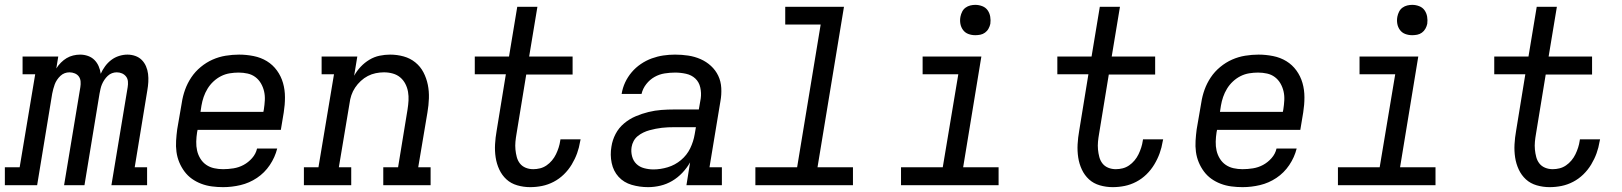

<svg xmlns="http://www.w3.org/2000/svg" viewBox="-62 -763 6682 791"><path d="M-42 0V-74H19L83 -457H31V-530H178L170 -481Q178 -494 189 -505Q200 -516 212.5 -523.5Q225 -531 239.5 -534.5Q254 -538 268 -538Q285 -538 300.5 -532.5Q316 -527 327 -516Q338 -505 344.5 -490Q351 -475 353 -459Q360 -475 371 -490Q382 -505 396.5 -516Q411 -527 428.5 -532.5Q446 -538 463 -538Q480 -538 495.5 -532.5Q511 -527 522 -516Q533 -505 539.5 -490Q546 -475 548 -458.5Q550 -442 549 -425Q548 -408 545 -391L493 -74H544V0H397L464 -404Q466 -416 465 -427.5Q464 -439 457.5 -447.5Q451 -456 441 -460.5Q431 -465 419 -465Q409 -465 399.5 -461.5Q390 -458 382 -450.5Q374 -443 368 -434Q362 -425 358 -415.5Q354 -406 352 -396.5Q350 -387 348 -377L286 0H202L269 -404Q271 -416 270 -427.5Q269 -439 263 -447.5Q257 -456 246.5 -460.5Q236 -465 224 -465Q214 -465 204.5 -461.5Q195 -458 187 -450.5Q179 -443 173 -434Q167 -425 163.5 -415.5Q160 -406 157.5 -396.5Q155 -387 153 -377L91 0Z M857 8Q834 8 811 5Q788 2 767 -6Q746 -14 728.5 -26.5Q711 -39 698 -56.5Q685 -74 676.5 -94.5Q668 -115 665 -137.5Q662 -160 663.5 -183.5Q665 -207 668 -230L687 -340Q691 -367 700.5 -393.5Q710 -420 726 -444Q742 -468 765 -487Q788 -506 814 -517.5Q840 -529 868 -533.5Q896 -538 923 -538Q953 -538 983 -532Q1013 -526 1037.5 -511Q1062 -496 1079 -472.5Q1096 -449 1104 -421Q1112 -393 1112 -362Q1112 -331 1107 -300L1095 -228H752L750 -218Q747 -199 746.5 -179.5Q746 -160 750 -142.5Q754 -125 763.5 -109.5Q773 -94 787.5 -84Q802 -74 820 -70Q838 -66 857 -66Q878 -66 900 -69.5Q922 -73 941.5 -83.5Q961 -94 976.5 -111.5Q992 -129 997 -151H1080Q1071 -115 1049.5 -83Q1028 -51 996.5 -30Q965 -9 929 -0.5Q893 8 857 8ZM764 -302H1023L1025 -312Q1028 -331 1029 -350Q1030 -369 1026 -386.5Q1022 -404 1013 -419.5Q1004 -435 990 -445.5Q976 -456 958 -460Q940 -464 921 -464Q903 -464 884.5 -461Q866 -458 849 -449.5Q832 -441 817.5 -427.5Q803 -414 793 -397.5Q783 -381 777 -363.5Q771 -346 768 -328Z M1190 0V-74H1250L1314 -457H1263V-530H1410L1397 -451Q1408 -471 1424 -488Q1440 -505 1460 -517Q1480 -529 1502 -533.5Q1524 -538 1545 -538Q1574 -538 1601 -530.5Q1628 -523 1649 -506Q1670 -489 1682.5 -465Q1695 -441 1700.5 -414Q1706 -387 1705 -358Q1704 -329 1699 -300L1661 -74H1712V0H1517V-74H1578L1617 -312Q1620 -331 1621 -349Q1622 -367 1619 -384.5Q1616 -402 1608 -417.5Q1600 -433 1587 -444Q1574 -455 1556.5 -460Q1539 -465 1520 -465Q1503 -465 1486 -461.5Q1469 -458 1453.5 -450Q1438 -442 1424.5 -429.5Q1411 -417 1401 -402Q1391 -387 1385.5 -370.5Q1380 -354 1378 -337L1334 -74H1385V0Z M2122 8Q2095 8 2069 0.5Q2043 -7 2024.5 -24Q2006 -41 1995 -64.5Q1984 -88 1980 -114.5Q1976 -141 1977.5 -168.5Q1979 -196 1984 -224L2022 -457H1894V-530H2035L2069 -735H2152L2118 -530H2297V-456H2106L2066 -212Q2063 -195 2061.5 -179Q2060 -163 2061.5 -147Q2063 -131 2067 -116Q2071 -101 2080 -89.5Q2089 -78 2103.5 -72Q2118 -66 2135 -66Q2149 -66 2163 -69.5Q2177 -73 2189.5 -81.5Q2202 -90 2212 -102Q2222 -114 2228.5 -127.5Q2235 -141 2239.5 -155Q2244 -169 2246 -183Q2246 -185 2246.5 -186.5Q2247 -188 2247 -189H2330Q2329 -187 2329 -184.5Q2329 -182 2328 -180Q2324 -155 2315.5 -131.5Q2307 -108 2293.5 -85.5Q2280 -63 2261 -44.5Q2242 -26 2219 -14Q2196 -2 2171.5 3Q2147 8 2122 8Z M2608 8Q2573 8 2540.5 -1.5Q2508 -11 2486.5 -34.5Q2465 -58 2458 -91.5Q2451 -125 2457 -159Q2461 -186 2474 -211Q2487 -236 2509 -254.5Q2531 -273 2557 -284Q2583 -295 2609.5 -301.5Q2636 -308 2662.5 -310Q2689 -312 2716 -312H2817L2825 -358Q2828 -380 2823 -402.5Q2818 -425 2802.5 -439.5Q2787 -454 2764.5 -459Q2742 -464 2719 -464Q2698 -464 2676 -460.5Q2654 -457 2634.5 -446Q2615 -435 2600.5 -416.5Q2586 -398 2581 -376H2499Q2503 -401 2513.5 -423.5Q2524 -446 2540.5 -465.5Q2557 -485 2578.5 -499.5Q2600 -514 2623.5 -522.5Q2647 -531 2671 -534.5Q2695 -538 2719 -538Q2747 -538 2773.5 -534Q2800 -530 2824 -519.5Q2848 -509 2867 -491.5Q2886 -474 2897 -451Q2908 -428 2909.5 -400.5Q2911 -373 2906 -346L2861 -74H2912V0H2766L2781 -94Q2768 -71 2749 -51Q2730 -31 2707 -17.5Q2684 -4 2658.5 2Q2633 8 2608 8ZM2630 -65Q2659 -65 2689 -74Q2719 -83 2743.5 -103.5Q2768 -124 2781.5 -152Q2795 -180 2800 -210L2805 -239H2716Q2703 -239 2690.5 -238.5Q2678 -238 2665 -236.5Q2652 -235 2639.5 -232.5Q2627 -230 2614 -226.5Q2601 -223 2588.5 -217Q2576 -211 2565.5 -202.5Q2555 -194 2548.5 -182Q2542 -170 2540 -157Q2537 -138 2542 -119Q2547 -100 2560 -87.5Q2573 -75 2592 -70Q2611 -65 2630 -65Z M3050 0V-74H3222L3319 -662H3173V-735H3415L3306 -74H3452V0Z M3650 0V-74H3822L3886 -457H3739V-530H3981L3906 -74H4052V0ZM3956 -618Q3941 -618 3927.5 -623Q3914 -628 3905.5 -639.5Q3897 -651 3894.5 -665.5Q3892 -680 3895 -695Q3897 -705 3902 -715Q3907 -725 3916 -731.5Q3925 -738 3935.5 -740.5Q3946 -743 3956 -743Q3971 -743 3985 -737.5Q3999 -732 4007 -720.5Q4015 -709 4017.5 -694.5Q4020 -680 4018 -665Q4016 -655 4010.5 -645Q4005 -635 3996 -628.5Q3987 -622 3976.5 -620Q3966 -618 3956 -618Z M4522 8Q4495 8 4469 0.5Q4443 -7 4424.5 -24Q4406 -41 4395 -64.5Q4384 -88 4380 -114.5Q4376 -141 4377.5 -168.5Q4379 -196 4384 -224L4422 -457H4294V-530H4435L4469 -735H4552L4518 -530H4697V-456H4506L4466 -212Q4463 -195 4461.5 -179Q4460 -163 4461.5 -147Q4463 -131 4467 -116Q4471 -101 4480 -89.5Q4489 -78 4503.5 -72Q4518 -66 4535 -66Q4549 -66 4563 -69.5Q4577 -73 4589.5 -81.5Q4602 -90 4612 -102Q4622 -114 4628.5 -127.5Q4635 -141 4639.5 -155Q4644 -169 4646 -183Q4646 -185 4646.5 -186.5Q4647 -188 4647 -189H4730Q4729 -187 4729 -184.5Q4729 -182 4728 -180Q4724 -155 4715.5 -131.5Q4707 -108 4693.5 -85.5Q4680 -63 4661 -44.5Q4642 -26 4619 -14Q4596 -2 4571.5 3Q4547 8 4522 8Z M5057 8Q5034 8 5011 5Q4988 2 4967 -6Q4946 -14 4928.5 -26.5Q4911 -39 4898 -56.5Q4885 -74 4876.5 -94.5Q4868 -115 4865 -137.5Q4862 -160 4863.5 -183.5Q4865 -207 4868 -230L4887 -340Q4891 -367 4900.5 -393.5Q4910 -420 4926 -444Q4942 -468 4965 -487Q4988 -506 5014 -517.5Q5040 -529 5068 -533.5Q5096 -538 5123 -538Q5153 -538 5183 -532Q5213 -526 5237.5 -511Q5262 -496 5279 -472.5Q5296 -449 5304 -421Q5312 -393 5312 -362Q5312 -331 5307 -300L5295 -228H4952L4950 -218Q4947 -199 4946.5 -179.5Q4946 -160 4950 -142.5Q4954 -125 4963.5 -109.5Q4973 -94 4987.5 -84Q5002 -74 5020 -70Q5038 -66 5057 -66Q5078 -66 5100 -69.5Q5122 -73 5141.5 -83.5Q5161 -94 5176.5 -111.5Q5192 -129 5197 -151H5280Q5271 -115 5249.5 -83Q5228 -51 5196.5 -30Q5165 -9 5129 -0.5Q5093 8 5057 8ZM4964 -302H5223L5225 -312Q5228 -331 5229 -350Q5230 -369 5226 -386.5Q5222 -404 5213 -419.5Q5204 -435 5190 -445.5Q5176 -456 5158 -460Q5140 -464 5121 -464Q5103 -464 5084.5 -461Q5066 -458 5049 -449.5Q5032 -441 5017.5 -427.5Q5003 -414 4993 -397.5Q4983 -381 4977 -363.5Q4971 -346 4968 -328Z M5450 0V-74H5622L5686 -457H5539V-530H5781L5706 -74H5852V0ZM5756 -618Q5741 -618 5727.5 -623Q5714 -628 5705.5 -639.5Q5697 -651 5694.5 -665.5Q5692 -680 5695 -695Q5697 -705 5702 -715Q5707 -725 5716 -731.5Q5725 -738 5735.5 -740.5Q5746 -743 5756 -743Q5771 -743 5785 -737.5Q5799 -732 5807 -720.5Q5815 -709 5817.5 -694.5Q5820 -680 5818 -665Q5816 -655 5810.5 -645Q5805 -635 5796 -628.5Q5787 -622 5776.5 -620Q5766 -618 5756 -618Z M6322 8Q6295 8 6269 0.5Q6243 -7 6224.5 -24Q6206 -41 6195 -64.5Q6184 -88 6180 -114.5Q6176 -141 6177.5 -168.5Q6179 -196 6184 -224L6222 -457H6094V-530H6235L6269 -735H6352L6318 -530H6497V-456H6306L6266 -212Q6263 -195 6261.5 -179Q6260 -163 6261.5 -147Q6263 -131 6267 -116Q6271 -101 6280 -89.5Q6289 -78 6303.5 -72Q6318 -66 6335 -66Q6349 -66 6363 -69.5Q6377 -73 6389.5 -81.5Q6402 -90 6412 -102Q6422 -114 6428.5 -127.5Q6435 -141 6439.5 -155Q6444 -169 6446 -183Q6446 -185 6446.5 -186.5Q6447 -188 6447 -189H6530Q6529 -187 6529 -184.5Q6529 -182 6528 -180Q6524 -155 6515.5 -131.5Q6507 -108 6493.5 -85.5Q6480 -63 6461 -44.5Q6442 -26 6419 -14Q6396 -2 6371.5 3Q6347 8 6322 8Z"/></svg>

Font: Iosevka Curly Slab ExObl
Style: Regular
Weight: 400
Width: 7
Italic angle: -9°
Monospace: yes
Designer: Belleve Invis
Foundry: Belleve Invis
Version: Version 11.1.0; ttfautohint (v1.8.3)